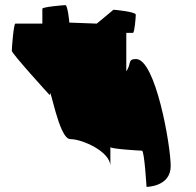

<svg xmlns="http://www.w3.org/2000/svg" viewBox="-20 -742 762 748"><path d="M26 -544C26 -533 174 -371 174 -371C174 -424 208 -200 254 -200C301 -200 410 -151 410 -95V-169C410 -162 523 -155 533 -155C543 -155 551 -6 551 -14C551 -14 645 -14 645 -95C645 -176 586 -512 510 -512C476 -512 493 -494 472 -464V-614H498C504 -614 509 -674 509 -685C509 -696 428 -704 422 -704L357 -650L250 -654C250 -662 243 -722 235 -722C227 -722 145 -715 145 -708V-650H40C33 -650 26 -554 26 -544Z"/></svg>

Font: Ampere
Style: Cnd
Weight: 400
Version: Version 1